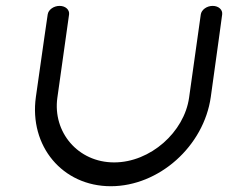

<svg xmlns="http://www.w3.org/2000/svg" viewBox="-20 -645 790 665"><path d="M749.5 -595C751.7 -610.9 737.5 -624.6 716.6 -624.6C695.7 -624.6 677.6 -610.7 675.4 -594.7C675.4 -594.7 651.6 -425.6 634.9 -306.7C618.2 -187.7 501 -82.5 375.3 -82.5C249.6 -82.5 162 -187.7 178.7 -306.7C195.5 -425.6 219.2 -594.7 219.2 -594.7C221.5 -610.7 207.3 -624.6 186.4 -624.6C165.5 -624.6 147.4 -610.9 145.2 -595C145.2 -595 128.3 -480.2 104.3 -309.4C80.3 -138.6 196.7 0 363.7 0C530.7 0 686.1 -138.6 710.1 -309.4C734.1 -480.2 749.5 -595 749.5 -595Z"/></svg>

Font: Hi.
Style: Tall Oblique
Weight: 400
Designer: Mew Too, Robert Jablonski
Foundry: Cannot Into Space Fonts
Version: Version 1.996